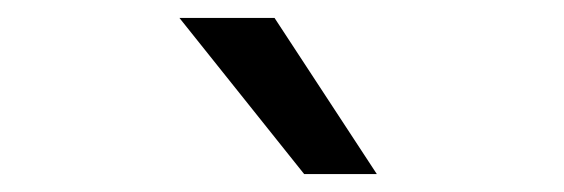

<svg xmlns="http://www.w3.org/2000/svg" viewBox="-20 -781 629 214"><path d="M319 -587 180 -761H286L400 -587Z"/></svg>

Font: Wix Madefor Display Medium
Style: Regular
Weight: 500
Designer: Dalton Maag Ltd
Foundry: Dalton Maag Ltd
Version: Version 3.100